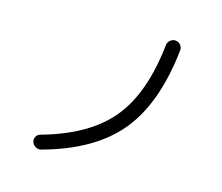

<svg xmlns="http://www.w3.org/2000/svg" viewBox="-107 -884 1214 1051"><g transform="rotate(15 500.0 -358.5)"><path d="M208 23.4Q191.4 28.3 176.3 19.5Q161.1 10.7 155.3 -4.9Q150.4 -20.5 157.7 -34.7Q165 -48.8 180.7 -53.7Q439.5 -125 564 -274.4Q688.5 -423.8 718.8 -706.1Q720.7 -722.7 734.4 -733.9Q748 -745.1 765.1 -743.2Q782.2 -741.2 793 -727.5Q803.7 -713.9 801.8 -697.3Q767.6 -387.7 629.4 -220.7Q491.2 -53.7 208 23.4Z"/></g></svg>

Font: Rounded Mgen+ 1m regular
Style: Regular
Weight: 400
Designer: [Source Han Sans]
Ryoko NISHIZUKA  (kana & ideographs); Paul D. Hunt (Latin, Greek & Cyrillic); Wenlong ZHANG  (bopomofo
Version: Version 1.059.20150602